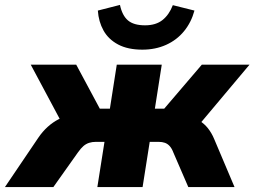

<svg xmlns="http://www.w3.org/2000/svg" viewBox="-68 -761 1035 781"><path d="M-48 0 88 -201Q105 -226 126 -245Q147 -264 171.5 -276.5Q196 -289 223 -292L197 -236L57 -498H242L338 -319H379L407 -498H590L562 -319H600L753 -498H947L727 -236L695 -286Q722 -283 742.5 -270.5Q763 -258 778 -239Q793 -220 803 -196L886 0H698L637 -141Q631 -157 622.5 -166.5Q614 -176 603 -180Q592 -184 577 -184H541L512 0H328L357 -184H322Q307 -184 294.5 -180Q282 -176 271.5 -167Q261 -158 249 -141L149 0ZM511 -559Q452 -559 412.5 -580Q373 -601 353 -637Q333 -673 330 -718L420 -741Q429 -698 452.5 -678Q476 -658 522 -658Q566 -658 593 -679.5Q620 -701 635 -740L723 -718Q710 -670 680.5 -634Q651 -598 607.5 -578.5Q564 -559 511 -559Z"/></svg>

Font: Nunito Sans 10pt Black
Style: Italic
Weight: 900
Italic angle: -9°
Designer: Vernon Adams
Foundry: Vernon Adams
Version: Version 3.101;gftools[0.9.27]